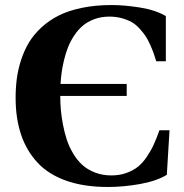

<svg xmlns="http://www.w3.org/2000/svg" viewBox="-20 -727 729 762"><path d="M42 -338.9Q42 -379.4 46.9 -416Q51.8 -452.6 64.2 -490.5Q76.7 -528.3 95.7 -559.6Q114.7 -590.8 145 -618.7Q175.3 -646.5 213.9 -665.8Q252.4 -685.1 305.7 -696Q358.9 -707 422.9 -707Q474.6 -707 536.4 -697Q598.1 -687 638.2 -663.1V-483.9H600.1Q593.8 -504.4 589.4 -516.8Q585 -529.3 575.7 -550Q566.4 -570.8 557.4 -584.2Q548.3 -597.7 533.7 -613.8Q519 -629.9 502.7 -639.2Q486.3 -648.4 463.4 -654.8Q440.4 -661.1 414.1 -661.1Q381.8 -661.1 354.7 -651.1Q327.6 -641.1 308.6 -625Q289.6 -608.9 274.4 -585.9Q259.3 -563 250 -539.6Q240.7 -516.1 234.1 -488.5Q227.5 -460.9 224.6 -439Q221.7 -417 220.2 -394H482.9V-346.2H219.2Q219.2 -318.8 221.4 -292.2Q223.6 -265.6 229.7 -233.4Q235.8 -201.2 244.9 -173.3Q253.9 -145.5 269.8 -118.7Q285.6 -91.8 306.2 -73Q326.7 -54.2 356.4 -42.5Q386.2 -30.8 421.9 -30.8Q454.6 -30.8 481.7 -40.5Q508.8 -50.3 527.6 -65.4Q546.4 -80.6 563 -105.2Q579.6 -129.9 590.3 -153.6Q601.1 -177.2 612.8 -210H652.8L642.1 -33.2Q601.1 -8.3 535.4 3.4Q469.7 15.1 408.2 15.1Q313.5 15.1 242.9 -9.8Q172.4 -34.7 128.7 -81.8Q85 -128.9 63.5 -193.1Q42 -257.3 42 -338.9Z"/></svg>

Font: Linguistics Pro
Style: Bold
Weight: 700
Designer: Stefan Peev, Context Ltd
Foundry: Stefan Peev, Context Ltd
Version: Version 001.000